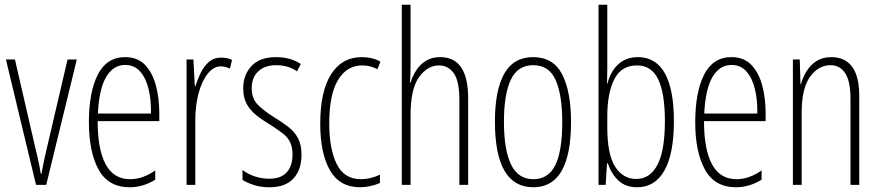

<svg xmlns="http://www.w3.org/2000/svg" viewBox="-20 -780 3713 810"><path d="M132 0 5 -529H43L127 -165Q134 -137 140.5 -108Q147 -79 152 -47H155Q165 -104 179 -161L265 -529H304L175 0Z M508 -539Q561 -539 592.5 -505.5Q624 -472 638 -418Q652 -364 652 -303V-269H392Q392 -149 426 -86.5Q460 -24 529 -24Q582 -24 635 -61V-22Q613 -8 585.5 1Q558 10 527 10Q437 10 396 -64.5Q355 -139 355 -264Q355 -391 392.5 -465Q430 -539 508 -539ZM508 -506Q458 -506 428 -455.5Q398 -405 393 -301H617Q618 -357 607 -403.5Q596 -450 571.5 -478Q547 -506 508 -506Z M913 -537Q923 -537 935.5 -535Q948 -533 959 -527L950 -491Q943 -494 933 -497Q923 -500 912 -500Q886 -500 866 -480Q846 -460 832 -427.5Q818 -395 811 -355.5Q804 -316 804 -278V0H767V-529H796L802 -416H804Q813 -444 826.5 -472Q840 -500 861 -518.5Q882 -537 913 -537Z M1252 -127Q1252 -64 1218 -27Q1184 10 1117 10Q1080 10 1051 0.5Q1022 -9 1003 -21V-63Q1025 -46 1054.5 -36Q1084 -26 1116 -26Q1165 -26 1189.5 -53Q1214 -80 1214 -128Q1214 -160 1203.5 -181Q1193 -202 1172.5 -217.5Q1152 -233 1123 -252Q1089 -272 1062.5 -293Q1036 -314 1021 -341Q1006 -368 1006 -408Q1006 -463 1040.5 -501Q1075 -539 1145 -539Q1205 -539 1249 -510L1233 -479Q1196 -505 1144 -505Q1098 -505 1070 -479.5Q1042 -454 1042 -407Q1042 -366 1065.5 -340.5Q1089 -315 1137 -285Q1170 -265 1196 -245Q1222 -225 1237 -197.5Q1252 -170 1252 -127Z M1499 10Q1413 10 1372 -61.5Q1331 -133 1331 -258Q1331 -395 1377 -467Q1423 -539 1506 -539Q1551 -539 1585 -520L1572 -488Q1543 -504 1508 -504Q1443 -504 1406 -442.5Q1369 -381 1369 -259Q1369 -152 1400.5 -88Q1432 -24 1503 -24Q1542 -24 1583 -43V-8Q1565 0 1542.5 5Q1520 10 1499 10Z M1712 -503Q1712 -480 1711.5 -464.5Q1711 -449 1709 -432H1712Q1720 -458 1735.5 -482.5Q1751 -507 1776 -523Q1801 -539 1837 -539Q1955 -539 1955 -366V0H1918V-358Q1918 -438 1894.5 -471Q1871 -504 1832 -504Q1783 -504 1747.5 -454Q1712 -404 1712 -294V0H1675V-760H1712Z M2389 -265Q2389 10 2230 10Q2068 10 2068 -267Q2068 -400 2107.5 -469.5Q2147 -539 2229 -539Q2314 -539 2351.5 -466.5Q2389 -394 2389 -265ZM2106 -267Q2106 -148 2136 -86Q2166 -24 2230 -24Q2293 -24 2322.5 -83Q2352 -142 2352 -266Q2352 -378 2324.5 -441.5Q2297 -505 2229 -505Q2164 -505 2135 -443.5Q2106 -382 2106 -267Z M2542 -494Q2542 -477 2541.5 -459.5Q2541 -442 2541 -428H2543Q2555 -478 2588 -508.5Q2621 -539 2671 -539Q2747 -539 2785 -470.5Q2823 -402 2823 -269Q2823 -131 2783 -60.5Q2743 10 2668 10Q2620 10 2590 -17.5Q2560 -45 2544 -91H2541L2535 0H2505V-760H2542ZM2667 -504Q2601 -504 2571.5 -445.5Q2542 -387 2542 -290V-243Q2542 -129 2575 -77Q2608 -25 2664 -25Q2722 -25 2753.5 -84.5Q2785 -144 2785 -269Q2785 -386 2757 -445Q2729 -504 2667 -504Z M3066 -539Q3119 -539 3150.5 -505.5Q3182 -472 3196 -418Q3210 -364 3210 -303V-269H2950Q2950 -149 2984 -86.5Q3018 -24 3087 -24Q3140 -24 3193 -61V-22Q3171 -8 3143.5 1Q3116 10 3085 10Q2995 10 2954 -64.5Q2913 -139 2913 -264Q2913 -391 2950.5 -465Q2988 -539 3066 -539ZM3066 -506Q3016 -506 2986 -455.5Q2956 -405 2951 -301H3175Q3176 -357 3165 -403.5Q3154 -450 3129.5 -478Q3105 -506 3066 -506Z M3488 -539Q3544 -539 3574.5 -499Q3605 -459 3605 -373V0H3568V-362Q3568 -438 3545.5 -471.5Q3523 -505 3484 -505Q3432 -505 3397 -455.5Q3362 -406 3362 -305V0H3325V-529H3354L3357 -425H3359Q3367 -454 3383 -480Q3399 -506 3424.5 -522.5Q3450 -539 3488 -539Z"/></svg>

Font: Noto Sans Khmer UI ExtraCondensed ExtraLight
Style: Regular
Weight: 200
Width: 2
Designer: Danh Hong and the Monotype Design Team
Foundry: Monotype Imaging Inc.
Version: Version 2.002; ttfautohint (v1.8.4.7-5d5b)